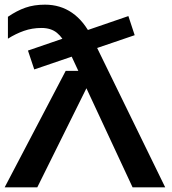

<svg xmlns="http://www.w3.org/2000/svg" viewBox="-29 -804 737 824"><path d="M118 -506 91 -587 522 -735 549 -653ZM-9 0 253 -500H379L131 0ZM164 -784Q230 -784 280.5 -749Q331 -714 365 -645L680 0H540L260 -601Q241 -642 215.5 -663Q190 -684 149 -684Q109 -684 73.5 -671.5Q38 -659 5 -638V-732Q43 -758 80 -771Q117 -784 164 -784Z"/></svg>

Font: Bounded
Style: Regular
Weight: 400
Designer: Vlad Churkin
Version: Version 1.0